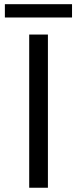

<svg xmlns="http://www.w3.org/2000/svg" viewBox="-20 -882 362 902"><path d="M117.2 -719.7H205.1V0H117.2ZM2.9 -862.3H318.4V-799.8H2.9Z"/></svg>

Font: Reddit Sans Chocolate
Style: Regular
Weight: 400
Designer: Stephen Hutchings
Foundry: Reddit
Version: Version 1.013